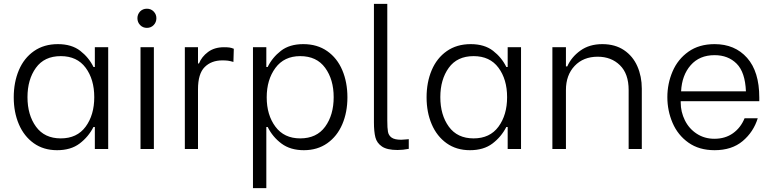

<svg xmlns="http://www.w3.org/2000/svg" viewBox="-20 -770 3998 992"><path d="M51 -267Q51 -345 77.5 -407.5Q104 -470 155.5 -506Q207 -542 279 -542Q350 -542 394.5 -507.5Q439 -473 463 -424H470V-526H539V0H470V-114H463Q437 -63 391.5 -28.5Q346 6 275 6Q205 6 154.5 -30Q104 -66 77.5 -128Q51 -190 51 -267ZM122 -268Q122 -176 166 -115.5Q210 -55 294 -55Q378 -55 422.5 -115.5Q467 -176 467 -268Q467 -360 422.5 -420Q378 -480 294 -480Q209 -480 165.5 -419.5Q122 -359 122 -268Z M706 -526H775V0H706ZM704 -711Q718 -725 739 -725Q760 -725 774 -710.5Q788 -696 788 -676Q788 -655 774 -640.5Q760 -626 739 -626Q718 -626 704 -640.5Q690 -655 690 -676Q690 -696 704 -711Z M935 -526H1003V-442H1008Q1022 -477 1055 -501.5Q1088 -526 1137 -526Q1155 -526 1165.5 -524.5Q1176 -523 1188 -518L1186 -450Q1169 -455 1157.5 -456.5Q1146 -458 1129 -458Q1072 -458 1037.5 -423.5Q1003 -389 1003 -309V0H935Z M1287 -526H1356V-424H1363Q1387 -473 1431.5 -507.5Q1476 -542 1547 -542Q1619 -542 1670.5 -506Q1722 -470 1748.5 -407.5Q1775 -345 1775 -267Q1775 -190 1748.5 -128Q1722 -66 1671 -30Q1620 6 1550 6Q1480 6 1434 -28.5Q1388 -63 1363 -114H1356V202H1287ZM1358 -267Q1358 -176 1403 -115.5Q1448 -55 1531 -55Q1616 -55 1660 -115.5Q1704 -176 1704 -268Q1704 -359 1660 -419.5Q1616 -480 1531 -480Q1448 -480 1403 -419Q1358 -358 1358 -267Z M1981 -750V-147Q1981 -108 1984.5 -89Q1988 -70 2003.5 -59Q2019 -48 2053 -48Q2063 -48 2075 -49.5Q2087 -51 2092 -51V-1Q2062 5 2034 5Q1980 5 1953.5 -13Q1927 -31 1919.5 -60.5Q1912 -90 1912 -138V-750Z M2184 -267Q2184 -345 2210.5 -407.5Q2237 -470 2288.5 -506Q2340 -542 2412 -542Q2483 -542 2527.5 -507.5Q2572 -473 2596 -424H2603V-526H2672V0H2603V-114H2596Q2570 -63 2524.5 -28.5Q2479 6 2408 6Q2338 6 2287.5 -30Q2237 -66 2210.5 -128Q2184 -190 2184 -267ZM2255 -268Q2255 -176 2299 -115.5Q2343 -55 2427 -55Q2511 -55 2555.5 -115.5Q2600 -176 2600 -268Q2600 -360 2555.5 -420Q2511 -480 2427 -480Q2342 -480 2298.5 -419.5Q2255 -359 2255 -268Z M2834 -526H2904V-427H2911Q2932 -475 2978.5 -508.5Q3025 -542 3092 -542Q3158 -542 3204 -511Q3250 -480 3273 -427.5Q3296 -375 3296 -312V0H3228V-305Q3228 -389 3183 -433Q3138 -477 3068 -477Q2994 -477 2949 -429.5Q2904 -382 2904 -305V0H2834Z M3428 -268Q3428 -338 3455 -401Q3482 -464 3537 -503Q3592 -542 3672 -542Q3777 -542 3840 -471Q3903 -400 3903 -266V-247H3497V-240Q3497 -192 3518.5 -148.5Q3540 -105 3580 -79Q3620 -53 3671 -53Q3727 -53 3767 -81.5Q3807 -110 3827 -159H3895Q3873 -88 3817 -41Q3761 6 3672 6Q3592 6 3537 -33Q3482 -72 3455 -135Q3428 -198 3428 -268ZM3834 -298Q3830 -397 3786 -441Q3742 -485 3672 -485Q3594 -485 3548.5 -433Q3503 -381 3499 -298Z"/></svg>

Font: Lopes Sans Light
Style: Regular
Weight: 300
Designer: Gabriel Lam, Diego Maldonado
Foundry: TypeRant, Foresti Design
Version: Version 4.000